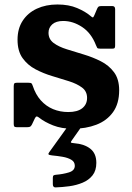

<svg xmlns="http://www.w3.org/2000/svg" viewBox="-20 -557 589 856"><path d="M408 -355.2Q411 -347.5 413.4 -343.7Q415.8 -340 427 -340H480.3Q488.8 -340 491 -343Q493.3 -346 493.3 -354V-516.3Q493.3 -530 480.5 -530H433.8Q423.5 -530 420 -527.9Q416.5 -525.7 413.3 -518.7L400.8 -489.3Q396.3 -478.5 393.3 -479.3Q390.3 -480 382.8 -486.5Q361 -505.3 323.9 -521.1Q286.8 -537 235.8 -537Q184.5 -537 144.4 -518.4Q104.2 -499.8 81.2 -464.6Q58.2 -429.5 58.2 -380Q58.2 -329.2 80.7 -297.9Q103.2 -266.5 138.5 -248Q173.7 -229.5 213.2 -217.7Q252.7 -206 288 -194.7Q323.2 -183.5 345.7 -166.7Q368.2 -150 368.2 -120.5Q368.2 -91.8 346.9 -74.6Q325.5 -57.5 284.3 -57.5Q247.8 -57.5 216.5 -70.5Q185.3 -83.5 162 -109.5Q138.8 -135.5 126 -174.3Q123.3 -182.3 120.6 -185.1Q118 -188 107.3 -188H54.2Q45.7 -188 43.5 -184.4Q41.2 -180.8 41.2 -172V-4.8Q41.2 3.5 43.6 6.7Q46 10 54 10H102Q111.8 10 115.4 7.1Q119 4.3 122.3 -1.7L135.5 -29.5Q139.5 -37.5 143.5 -37.7Q147.5 -38 154.3 -32.5Q178.8 -13 216.6 2Q254.5 17 304.3 17Q362.8 17 409.6 -1Q456.5 -19 483.9 -57Q511.3 -95 511.3 -154.5Q511.3 -204 488.5 -234.8Q465.8 -265.5 430 -283.6Q394.3 -301.8 354 -313.9Q313.8 -326 277.8 -337.3Q241.8 -348.5 219 -365.4Q196.3 -382.3 196.3 -411Q196.3 -433.5 213 -448.5Q229.8 -463.5 261.8 -463.5Q305.3 -463.5 346.1 -436.6Q387 -409.7 408 -355.2ZM215.5 264Q215.5 279 228 278.5Q257.5 277.5 289 273.3Q320.5 269 348 257.6Q375.5 246.3 392.5 224.9Q409.5 203.5 409.5 169Q409.5 127 382.6 106Q355.8 85 311 81.5Q297.5 80.5 296.3 78Q295 75.5 301.5 67L336 18Q340 12.3 339.3 10.1Q338.5 8 327 8H289.8Q283.8 8 281.9 8.8Q280 9.5 277.5 13L199.5 121.5Q194.5 128 196.5 131.3Q198.5 134.5 213 136Q235.5 138 258.9 142Q282.3 146 297.9 155.3Q313.5 164.5 313.5 182Q313.5 203.5 287.5 211.5Q261.5 219.5 231 222Q223.5 222.5 219.5 224.7Q215.5 227 215.5 235.5Z"/></svg>

Font: Besley
Style: Regular
Weight: 400
Designer: Owen Earl
Foundry: indestructible type*
Version: Version 4.000